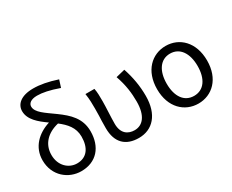

<svg xmlns="http://www.w3.org/2000/svg" viewBox="-115 -1221 1990 1647"><g transform="rotate(-30 880.0 -398.0)"><path d="M301 13C452 13 540 -91 540 -245C540 -375 460 -447 367 -515C279 -579 204 -623 204 -682C204 -712 231 -739 294 -739C347 -739 413 -726 506 -693L529 -765C439 -795 363 -809 296 -809C172 -809 117 -753 117 -687C117 -603 190 -543 268 -488C150 -451 58 -365 58 -234C58 -79 177 13 301 13ZM147 -236C147 -341 216 -415 331 -442C397 -391 450 -334 450 -244C450 -135 401 -63 303 -63C221 -63 147 -129 147 -236Z M872 13C1008 13 1102 -87 1102 -271C1102 -368 1086 -462 1054 -557L965 -535C1000 -436 1010 -351 1010 -268C1010 -127 952 -63 873 -63C808 -63 751 -99 751 -196C751 -263 758 -355 758 -416C758 -464 758 -505 750 -543H661C670 -486 670 -438 670 -394C670 -370 669 -346 669 -322L667 -274C667 -250 666 -226 666 -202C666 -58 743 13 872 13Z M1462 13C1598 13 1709 -90 1709 -271C1709 -453 1598 -557 1462 -557C1326 -557 1214 -453 1214 -271C1214 -90 1326 13 1462 13ZM1462 -63C1365 -63 1309 -144 1309 -271C1309 -397 1365 -481 1462 -481C1559 -481 1615 -397 1615 -271C1615 -144 1559 -63 1462 -63Z"/></g></svg>

Font: DAIFUKU Sans JP
Style: Regular
Weight: 400
Designer: Original font ‘Source Han Sans JP’ : Ryoko NISHIZUKA  (kana, bopomofo & ideographs); Paul D. Hunt (Latin, Greek & Cyrill
Foundry: Daifuku
Version: Version 1.001